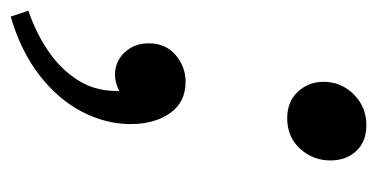

<svg xmlns="http://www.w3.org/2000/svg" viewBox="-215 -328 705 359"><g transform="rotate(90 137.5 -148.5)"><path d="M111 -143Q149 -143 169.5 -114Q190 -85 190 -40Q190 6 167 50.5Q144 95 99 130Q54 165 -11 184L-22 151Q19 137 53 114Q87 91 107.5 59Q128 27 128 -13V-19Q113 -11 98 -11Q73 -11 56 -29Q39 -47 39 -74Q39 -106 61 -124.5Q83 -143 111 -143ZM179 -333Q148 -333 129.5 -353Q111 -373 111 -401Q111 -434 134.5 -457.5Q158 -481 192 -481Q223 -481 240.5 -462Q258 -443 258 -414Q258 -381 236 -357Q214 -333 179 -333Z"/></g></svg>

Font: Tiro Devanagari Sanskrit
Style: Italic
Weight: 400
Italic angle: -11°
Designer: Devanagari: John Hudson & Fiona Ross, assisted by Paul Hanslow. Latin: John Hudson with Paul Hanslow, assisted by Kaja S
Foundry: Tiro Typeworks Ltd.
Version: Version 1.52